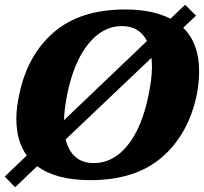

<svg xmlns="http://www.w3.org/2000/svg" viewBox="-21 -750 860 810"><path d="M819 -451Q819 -401 809 -350Q774 -183 662 -86.5Q550 10 360 10Q215 10 136 -49L43 40L-1 -5L92 -94Q48 -154 48 -249Q48 -296 60 -350Q94 -517 205.5 -613.5Q317 -710 507 -710Q623 -710 698 -671L760 -730L806 -684L752 -633Q819 -567 819 -451ZM249 -243 599 -577Q567 -640 493 -640Q412 -640 351 -564Q290 -488 262 -350Q250 -285 249 -243ZM620 -469Q620 -482 618 -506L256 -162Q281 -62 375 -62Q457 -62 517.5 -137Q578 -212 606 -350Q620 -418 620 -469Z"/></svg>

Font: Taviraj Black
Style: Italic
Weight: 900
Italic angle: -12°
Designer: Katatrad Team
Foundry: CadsonDemak
Version: Version 1.001